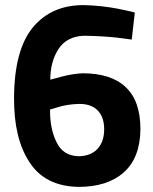

<svg xmlns="http://www.w3.org/2000/svg" viewBox="-20 -722 600 752"><path d="M508 -673Q504 -675 441 -688Q378 -700 310 -702Q182 -703 109 -615Q36 -527 35 -339Q34 -179 96 -86Q157 8 288 10Q401 10 465 -47Q529 -104 530 -216Q530 -327 472 -381Q415 -435 303 -435Q264 -433 222 -422Q180 -411 177 -410Q177 -480 209 -530Q242 -580 310 -582Q377 -581 435 -575Q492 -568 496 -567ZM291 -315Q338 -315 363 -289Q388 -263 388 -216Q388 -167 362 -139Q336 -111 288 -110Q226 -112 201 -166Q175 -219 176 -293Q178 -294 213 -304Q248 -314 291 -315Z"/></svg>

Font: RazerF5
Style: Bold
Weight: 700
Foundry: Razer Inc.
Version: Version 1.000;PS 001.001;hotconv 1.0.56